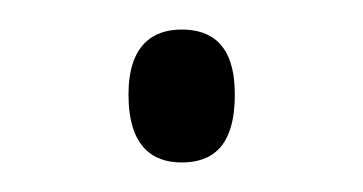

<svg xmlns="http://www.w3.org/2000/svg" viewBox="-20 -105 246 130"><path d="M103 5C123 5 139 -5 139 -41C139 -75 123 -85 103 -85C84 -85 67 -75 67 -41C67 -5 84 5 103 5Z"/></svg>

Font: Noto Serif Myanmar ExtraLight
Style: Regular
Weight: 200
Designer: Ben Mitchell and the Monotype Design Team
Foundry: Monotype Imaging Inc.
Version: Version 2.106